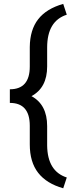

<svg xmlns="http://www.w3.org/2000/svg" viewBox="-20 -800 378 998"><path d="M308.6 178.7Q222.2 154.3 178.5 98.4Q134.8 42.5 134.8 -49.3V-146.5Q134.8 -265.1 31.2 -265.1V-335.9Q134.8 -335.9 134.8 -454.1V-555.7Q135.7 -645 178.5 -700Q221.2 -754.9 308.6 -779.8L327.1 -723.6Q225.1 -690.9 225.1 -553.2V-454.6Q225.1 -343.8 143.6 -300.3Q225.1 -256.3 225.1 -144.5V-43.9Q226.6 90.3 327.1 122.6Z"/></svg>

Font: RobotoInd
Style: Regular
Weight: 400
Designer: Google
Version: Version 2.001101; 2014